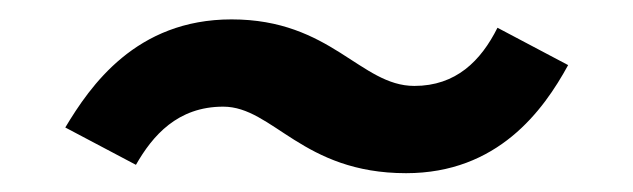

<svg xmlns="http://www.w3.org/2000/svg" viewBox="-20 -261 659 200"><path d="M212.5 -149.9C264.4 -149.9 294.8 -80.6 403 -80.6C498.2 -80.6 545.8 -145.5 571.8 -193.2L498.2 -232.1C480.9 -197.5 454.9 -171.5 411.6 -171.5C355.4 -171.5 325 -240.8 221.2 -240.8C121.6 -240.8 74 -171.5 48 -128.2L121.6 -89.3C138.9 -119.6 164.9 -149.9 212.5 -149.9Z"/></svg>

Font: PleaseOptimize
Style: Demi-Bold
Weight: 600
Version: Version 001.000